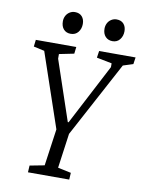

<svg xmlns="http://www.w3.org/2000/svg" viewBox="-90 -880 719 944"><g transform="rotate(10 269.5 -408.0)"><path d="M116 0 118 -34 191 -48 217 -232 91 -602 37 -614 41 -648H243L239 -614L165 -599V-576L266 -277H270L428 -580V-599L352 -614L357 -648H539L534 -614L484 -598L282 -221L258 -48L324 -34L322 0ZM413 -707Q391 -707 377.5 -721.5Q364 -736 364 -761Q364 -776 370.5 -788.5Q377 -801 389 -808.5Q401 -816 415 -816Q438 -816 450.5 -802Q463 -788 463 -765Q463 -741 449.5 -724Q436 -707 413 -707ZM204 -707Q182 -707 169 -721.5Q156 -736 156 -761Q156 -776 162.5 -788.5Q169 -801 181 -808.5Q193 -816 207 -816Q230 -816 242.5 -802Q255 -788 255 -765Q255 -741 241.5 -724Q228 -707 204 -707Z"/></g></svg>

Font: Faustina Light Light
Style: Italic
Weight: 300
Italic angle: -8°
Version: Version 1.200